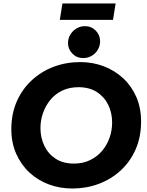

<svg xmlns="http://www.w3.org/2000/svg" viewBox="-20 -1069 844 1101"><path d="M395 12Q323 12 260 -11.5Q197 -35 149 -79.5Q101 -124 73 -187Q45 -250 45 -328Q45 -417 76.5 -488Q108 -559 163 -609.5Q218 -660 289 -686.5Q360 -713 440 -713Q512 -713 575 -689Q638 -665 686 -620.5Q734 -576 761.5 -513.5Q789 -451 789 -372Q789 -284 758 -213Q727 -142 672 -91.5Q617 -41 546 -14.5Q475 12 395 12ZM404 -131Q456 -131 497 -151Q538 -171 566 -204.5Q594 -238 608.5 -280Q623 -322 623 -366Q623 -422 600.5 -468Q578 -514 535 -541.5Q492 -569 430 -569Q378 -569 337 -549.5Q296 -530 268.5 -496Q241 -462 226.5 -420.5Q212 -379 212 -335Q212 -279 234.5 -232.5Q257 -186 299.5 -158.5Q342 -131 404 -131ZM457 -736Q420 -736 395 -761.5Q370 -787 370 -822Q370 -849 383.5 -871Q397 -893 419 -906Q441 -919 467 -919Q504 -919 529 -893.5Q554 -868 554 -832Q554 -806 541 -784Q528 -762 506 -749Q484 -736 457 -736ZM323 -955 338 -1049H643L628 -955Z"/></svg>

Font: MuseoModerno Thin
Style: Bold Italic
Weight: 700
Italic angle: -9°
Version: Version 1.003